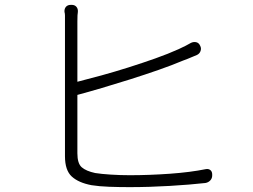

<svg xmlns="http://www.w3.org/2000/svg" viewBox="-20 -779 1040 789"><path d="M275 -759Q287 -759 294 -751Q301 -743 300 -730Q299 -723 298.5 -716Q298 -709 298 -691V-443Q342 -454 396.5 -469Q451 -484 508 -502Q565 -520 618.5 -539Q672 -558 714 -577Q731 -585 743 -591Q755 -597 765 -603Q776 -608 786.5 -605.5Q797 -603 802 -592L803 -590Q808 -580 804 -569Q800 -558 789 -553Q776 -548 765 -543Q754 -538 732 -530Q687 -511 631 -491.5Q575 -472 515 -453Q455 -434 399 -417.5Q343 -401 298 -389V-149Q298 -107 316 -91.5Q334 -76 371 -68Q396 -64 435 -61.5Q474 -59 513 -59Q593 -59 677.5 -65Q762 -71 826 -84Q837 -86 844.5 -80Q852 -74 852 -62V-58Q852 -46 844 -37.5Q836 -29 824 -27Q762 -20 677.5 -15Q593 -10 512 -10Q470 -10 428.5 -11.5Q387 -13 356 -18Q303 -28 275 -53.5Q247 -79 247 -137Q247 -159 247 -204Q247 -249 247 -307.5Q247 -366 247 -428Q247 -490 247 -545.5Q247 -601 247 -640Q247 -679 247 -691Q247 -708 247 -715.5Q247 -723 245 -730Q244 -743 251 -751Q258 -759 271 -759Z"/></svg>

Font: Chiron GoRound TC L
Style: Regular
Weight: 300
Designer: Ryoko NISHIZUKA 西塚涼子 (kana, bopomofo & ideographs); Paul D. Hunt (Latin, Greek & Cyrillic); Sandoll Communications 산돌커뮤니
Foundry: Adobe
Version: Version 1.000;hotconv 1.1.1;makeotfexe 2.6.0